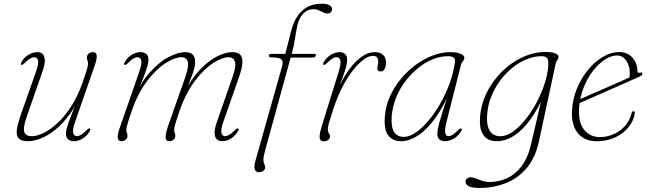

<svg xmlns="http://www.w3.org/2000/svg" viewBox="-20 -728 3387 1000"><path d="M448 -58.5Q451.5 -57 450.8 -53Q450 -49 447.5 -44.5Q433 -20 410.2 -6.2Q387.5 7.5 365 7.5Q347 7.5 335.2 -2Q323.5 -11.5 323.5 -31Q323.5 -42.5 327.5 -58.8Q331.5 -75 341.5 -102.5Q351.5 -130 370.5 -175.2Q389.5 -220.5 419 -290L411.5 -258.5Q381 -184 343.2 -133Q305.5 -82 266.2 -51Q227 -20 191 -6.2Q155 7.5 127.5 7.5Q89.5 7.5 76.5 -8.2Q63.5 -24 68 -54.2Q72.5 -84.5 87.5 -128L166.5 -352Q182 -395 178.2 -412.5Q174.5 -430 158.5 -430Q149 -430 137 -423.2Q125 -416.5 108 -399Q102 -393.5 98.2 -391.2Q94.5 -389 91 -390.5Q87.5 -392 88.2 -395.8Q89 -399.5 91.5 -404.5Q105.5 -429 128.2 -442.8Q151 -456.5 174 -456.5Q192.5 -456.5 202.8 -445.8Q213 -435 213.5 -413.5Q214 -392 202 -358L120.5 -124Q99 -63 106.5 -40.8Q114 -18.5 146 -18.5Q171.5 -18.5 206.5 -35.2Q241.5 -52 279 -86.5Q316.5 -121 351 -174.2Q385.5 -227.5 411 -300.5Q423.5 -336 429.2 -354.8Q435 -373.5 436.8 -382.2Q438.5 -391 438.5 -396.5Q438.5 -407.5 435.5 -413Q432.5 -418.5 432.5 -428Q432.5 -441 442 -448.8Q451.5 -456.5 464.5 -456.5Q480.5 -456.5 483.5 -440.2Q486.5 -424 471 -380L372.5 -97Q357 -54 361 -36.5Q365 -19 380.5 -19Q390.5 -19 402.2 -25.8Q414 -32.5 430.5 -49.5Q436.5 -55.5 440.5 -57.8Q444.5 -60 448 -58.5Z M854.5 -69 944.5 -325Q965 -384 957.8 -407Q950.5 -430 925 -430Q892 -430 844 -400.2Q796 -370.5 747.8 -308.2Q699.5 -246 665.5 -148.5Q653.5 -113 647.5 -94.2Q641.5 -75.5 639.8 -66.8Q638 -58 638 -52.5Q638 -41.5 641 -35.8Q644 -30 644 -21Q644 -8 634.5 -0.2Q625 7.5 612 7.5Q596.5 7.5 593.5 -9Q590.5 -25.5 606 -69L704.5 -352Q719.5 -395 716 -412.5Q712.5 -430 696.5 -430Q687 -430 674.8 -423.2Q662.5 -416.5 646 -399Q640 -393.5 636.2 -391.2Q632.5 -389 629 -390.5Q625.5 -392 626.2 -395.8Q627 -399.5 629.5 -404.5Q643.5 -429 666.2 -442.8Q689 -456.5 712 -456.5Q730 -456.5 741.5 -447Q753 -437.5 753 -418Q753 -406.5 749.2 -390.2Q745.5 -374 735.5 -346.5Q725.5 -319 706.8 -274Q688 -229 657.5 -158.5L665.5 -190.5Q706.5 -289.5 757.8 -347.8Q809 -406 858.8 -431.2Q908.5 -456.5 943.5 -456.5Q971.5 -456.5 985 -442.2Q998.5 -428 996 -397.5Q995.5 -387 992.5 -373.8Q989.5 -360.5 980.8 -336.5Q972 -312.5 955 -270.2Q938 -228 909 -158.5L914.5 -190.5Q945 -264.5 981.5 -315.5Q1018 -366.5 1056 -397.5Q1094 -428.5 1128.5 -442.5Q1163 -456.5 1189.5 -456.5Q1221.5 -456.5 1233.5 -440.5Q1245.5 -424.5 1242 -394.2Q1238.5 -364 1223 -321L1144.5 -97Q1129 -53.5 1133 -36.2Q1137 -19 1152.5 -19Q1162.5 -19 1174.2 -25.8Q1186 -32.5 1203 -49.5Q1208.5 -55.5 1212.5 -57.8Q1216.5 -60 1220 -58.5Q1223.5 -57 1222.8 -53Q1222 -49 1219.5 -44.5Q1205 -20 1182.5 -6.2Q1160 7.5 1137 7.5Q1119 7.5 1108.5 -3.2Q1098 -14 1097.8 -35.8Q1097.5 -57.5 1109 -91L1190.5 -325Q1211.5 -384.5 1203.5 -407.2Q1195.5 -430 1171 -430Q1138 -430 1090.8 -400Q1043.5 -370 996 -307.8Q948.5 -245.5 914.5 -148.5Q902.5 -113 896.5 -94.2Q890.5 -75.5 888.8 -66.8Q887 -58 887 -52.5Q887 -41.5 890 -35.8Q893 -30 893 -21Q893 -8 883.5 -0.2Q874 7.5 861 7.5Q850.5 7.5 845.8 0.5Q841 -6.5 843 -23.2Q845 -40 854.5 -69Z M1477.5 -428 1483.5 -447.5H1616.5Q1621 -447.5 1623.2 -445.8Q1625.5 -444 1625.5 -440Q1625.5 -436.5 1622.2 -433.5Q1619 -430.5 1614 -429.2Q1609 -428 1602 -428ZM1380 -438Q1380 -442 1383.2 -444.8Q1386.5 -447.5 1393.5 -447.5H1466L1495.5 -563.5Q1513 -634 1552.8 -671.2Q1592.5 -708.5 1655 -708.5Q1685 -708.5 1697.2 -700.2Q1709.5 -692 1709.5 -682Q1709.5 -671.5 1703 -664.5Q1696.5 -657.5 1684.5 -657.5Q1676 -657.5 1668.2 -661Q1660.5 -664.5 1652.5 -668.8Q1644.5 -673 1635 -676.5Q1625.5 -680 1613 -680Q1581 -680 1559 -656.5Q1537 -633 1529 -596Q1525.5 -580.5 1522.5 -563.5Q1519.5 -546.5 1516.8 -529Q1514 -511.5 1510.8 -494.8Q1507.5 -478 1503.5 -463.5L1360.5 57Q1356.5 71.5 1354.2 83.2Q1352 95 1352 106Q1352 114.5 1354.2 120.5Q1356.5 126.5 1358.8 132Q1361 137.5 1361 144Q1361 151.5 1356.5 157Q1352 162.5 1344.8 165.8Q1337.5 169 1328.5 169Q1312.5 169 1307 155Q1301.5 141 1310.5 109L1449.5 -383.5Q1456 -407.5 1446.2 -418.2Q1436.5 -429 1393.5 -429Q1386 -429 1383 -431.8Q1380 -434.5 1380 -438Z M1665.5 -390.5Q1662 -392 1662.8 -395.8Q1663.5 -399.5 1666 -404.5Q1675.5 -420.5 1689 -432.2Q1702.5 -444 1718 -450.2Q1733.5 -456.5 1748.5 -456.5Q1766 -456.5 1777 -446.8Q1788 -437 1788 -417Q1788 -395 1778 -363.8Q1768 -332.5 1755 -299Q1742 -265.5 1731.5 -236Q1721 -206.5 1719.5 -188L1712.5 -187Q1727.5 -238.5 1751 -286.8Q1774.5 -335 1803.8 -373.2Q1833 -411.5 1865.5 -434Q1898 -456.5 1931.5 -456.5Q1961.5 -456.5 1976 -441.5Q1990.5 -426.5 1990.5 -402Q1990.5 -387.5 1986.8 -377Q1983 -366.5 1976.8 -361Q1970.5 -355.5 1962.5 -355.5Q1954.5 -355.5 1949.8 -360.2Q1945 -365 1945 -372.5Q1945 -380.5 1947.5 -388.2Q1950 -396 1950 -406Q1950 -420 1944 -428.5Q1938 -437 1922 -437Q1893 -437 1854 -401.2Q1815 -365.5 1776.5 -299Q1738 -232.5 1710 -141Q1699 -107 1693.2 -87.2Q1687.5 -67.5 1687.5 -52.5Q1687.5 -44 1690.2 -38.5Q1693 -33 1696 -28.2Q1699 -23.5 1699 -16.5Q1699 -10.5 1694.8 -4.8Q1690.5 1 1683.2 4.5Q1676 8 1667 8Q1655 8 1649.2 1Q1643.5 -6 1644.8 -22.2Q1646 -38.5 1654.5 -66.5L1743 -351.5Q1756.5 -395 1752.8 -412.5Q1749 -430 1733 -430Q1723.5 -430 1711.5 -423.2Q1699.5 -416.5 1682.5 -399Q1677 -393.5 1673 -391.2Q1669 -389 1665.5 -390.5Z M2306.5 -97Q2295.5 -52.5 2298.8 -35.8Q2302 -19 2315.5 -19Q2326.5 -19 2337.5 -26Q2348.5 -33 2365 -49.5Q2371 -55.5 2375 -57.8Q2379 -60 2382.5 -58.5Q2386 -57 2385.2 -53Q2384.5 -49 2382 -44.5Q2367.5 -20 2343.8 -6.2Q2320 7.5 2297.5 7.5Q2279.5 7.5 2268.8 -1.5Q2258 -10.5 2258 -31Q2258 -42 2260.5 -56.2Q2263 -70.5 2270 -95.8Q2277 -121 2290.5 -163.5Q2304 -206 2325.5 -272.5L2332 -270.5Q2294.5 -180.5 2250.8 -118.2Q2207 -56 2160 -24.2Q2113 7.5 2067.5 7.5Q2026 7.5 2002.5 -22.2Q1979 -52 1984.5 -121.5Q1988 -173.5 2009.5 -222.5Q2031 -271.5 2065.5 -314Q2100 -356.5 2142.8 -388.5Q2185.5 -420.5 2232.5 -438.5Q2279.5 -456.5 2326 -456.5Q2349.5 -456.5 2365.5 -452.5Q2381.5 -448.5 2390 -441.8Q2398.5 -435 2398.5 -426Q2398.5 -420.5 2395 -415Q2391.5 -409.5 2387.2 -404Q2383 -398.5 2381.5 -392.5ZM2020.5 -127Q2015.5 -66 2032.8 -40.5Q2050 -15 2083 -15Q2111.5 -15 2144.5 -37.2Q2177.5 -59.5 2210.5 -98.2Q2243.5 -137 2272 -186.5Q2300.5 -236 2321 -291.8Q2341.5 -347.5 2349.5 -404Q2352 -421 2342.5 -428.2Q2333 -435.5 2314.5 -435.5Q2274.5 -435.5 2234 -419.2Q2193.5 -403 2157 -373.2Q2120.5 -343.5 2091.2 -304.8Q2062 -266 2043.5 -220.5Q2025 -175 2020.5 -127Z M2787 8Q2768.5 94 2722.8 147.8Q2677 201.5 2613.2 226.2Q2549.5 251 2476.5 251Q2438 251 2421.2 241.8Q2404.5 232.5 2404.5 218Q2404.5 208.5 2412 202Q2419.5 195.5 2431.5 195.5Q2441.5 195.5 2452 199.2Q2462.5 203 2474.5 207.8Q2486.5 212.5 2500.2 216.2Q2514 220 2529.5 220Q2576.5 220 2619.8 200.5Q2663 181 2696.2 137.8Q2729.5 94.5 2746 23L2809.5 -250L2818 -242.5Q2783.5 -162.5 2743 -106.5Q2702.5 -50.5 2657.8 -21.5Q2613 7.5 2565 7.5Q2538.5 7.5 2518.5 -4.8Q2498.5 -17 2488 -43.2Q2477.5 -69.5 2480 -112.5Q2482.5 -166.5 2502.5 -217Q2522.5 -267.5 2555.8 -311.2Q2589 -355 2631.8 -387.8Q2674.5 -420.5 2723 -439Q2771.5 -457.5 2821.5 -457.5Q2843.5 -457.5 2858.5 -454.2Q2873.5 -451 2881.2 -445Q2889 -439 2889 -431.5Q2889 -424.5 2886 -420Q2883 -415.5 2879.5 -410.5Q2876 -405.5 2874.5 -398.5ZM2517 -128Q2514.5 -86.5 2523.2 -62.5Q2532 -38.5 2548.5 -28.5Q2565 -18.5 2585.5 -18.5Q2619 -18.5 2654 -44Q2689 -69.5 2721.5 -111.5Q2754 -153.5 2779.8 -204Q2805.5 -254.5 2820.8 -306Q2836 -357.5 2836 -400.5Q2836 -419 2827.2 -427.2Q2818.5 -435.5 2801.5 -435.5Q2763.5 -435.5 2724 -419.8Q2684.5 -404 2648.5 -375Q2612.5 -346 2584 -307.2Q2555.5 -268.5 2537.8 -223Q2520 -177.5 2517 -128Z M2983.5 -203.5Q2983.5 -203.5 3003.5 -212.5Q3023.5 -221.5 3055.8 -235.5Q3088 -249.5 3125.5 -265.8Q3163 -282 3198.8 -298Q3234.5 -314 3261.5 -326L3255.5 -314Q3258 -321 3259 -328.2Q3260 -335.5 3260 -348Q3260 -386.5 3241 -412.8Q3222 -439 3193.5 -439Q3163 -439 3129.8 -417.2Q3096.5 -395.5 3067.2 -357.2Q3038 -319 3018.8 -269.2Q2999.5 -219.5 2996 -164.5Q2992 -89 3022.8 -51.5Q3053.5 -14 3105 -14Q3139.5 -14 3173.2 -28Q3207 -42 3233 -69.8Q3259 -97.5 3269.5 -139Q3271 -144.5 3273.5 -146.8Q3276 -149 3279 -149Q3283 -149 3285 -146Q3287 -143 3286 -136.5Q3281 -100.5 3255.2 -67.5Q3229.5 -34.5 3186.5 -13.5Q3143.5 7.5 3086.5 7.5Q3045 7.5 3015.8 -11Q2986.5 -29.5 2971.5 -64.5Q2956.5 -99.5 2959 -149Q2961.5 -209 2983.8 -264Q3006 -319 3041.2 -362.5Q3076.5 -406 3119.5 -431.5Q3162.5 -457 3206 -457Q3235 -457 3256 -443.2Q3277 -429.5 3288.5 -406.8Q3300 -384 3300 -357Q3300 -352 3303.2 -349.8Q3306.5 -347.5 3312.5 -349.5Q3319.5 -352 3322.8 -350Q3326 -348 3326 -343.5Q3326 -339 3321.2 -335.2Q3316.5 -331.5 3302.5 -325Q3285 -317 3255 -304Q3225 -291 3189.8 -275.2Q3154.5 -259.5 3118.8 -243.8Q3083 -228 3053 -215Q3023 -202 3005 -194Q2987 -186 2987 -186Z"/></svg>

Font: Fraunces Thin
Style: Italic
Weight: 250
Italic angle: -16°
Version: Version 1.000;[b76b70a41]